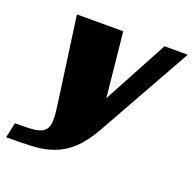

<svg xmlns="http://www.w3.org/2000/svg" viewBox="-175 -542 829 822"><g transform="rotate(20 240.0 -131.0)"><path d="M251 -430 281 -136 439 -430H545L304 0Q268 63 231 97Q194 131 150.5 147Q107 163 54.5 165.5Q2 168 -65 168L-50 99Q-17 99 11.5 98Q40 97 57 92Q80 86 90 70.5Q100 55 100 25Q100 5 96.5 -21Q93 -47 89 -76L40 -430Z"/></g></svg>

Font: Racing Sans One
Style: Regular
Weight: 400
Designer: Pablo Impallari, Rodrigo Fuenzalida
Foundry: Pablo Impallari, Rodrigo Fuenzalida
Version: Version 1.001; ttfautohint (v0.8) -G 200 -r 50